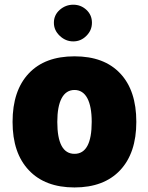

<svg xmlns="http://www.w3.org/2000/svg" viewBox="-20 -803 640 828"><path d="M301.3 -560.1C215.8 -560.1 150.4 -535.6 104 -486.3C57.6 -437 34.2 -367.7 34.2 -277.3C34.2 -187.5 57.6 -118.2 104.5 -68.8C150.9 -19.5 216.8 5.4 301.3 5.4C385.7 5.4 451.7 -19.5 498 -68.8C544.4 -118.2 567.9 -187.5 567.9 -277.3C567.9 -367.7 544.9 -437 498.5 -486.3C452.1 -535.6 386.7 -560.1 301.3 -560.1ZM301.3 -415C349.6 -415 375.5 -366.7 375.5 -277.3C375.5 -185.5 350.6 -139.6 301.3 -139.6C252 -139.6 227.1 -185.5 227.1 -277.3C227.1 -366.7 252.9 -415 301.3 -415ZM212.4 -705.1C212.4 -683.1 220.7 -664.6 237.8 -648.4C254.9 -632.3 273.9 -624.5 295.9 -624.5C317.9 -624.5 336.4 -632.3 352.5 -648.4C368.7 -664.6 376.5 -683.1 376.5 -705.1C376.5 -727.1 368.7 -745.6 352.5 -760.7C336.4 -775.4 317.9 -782.7 295.9 -782.7C273.9 -782.7 254.9 -775.4 237.8 -760.7C220.7 -745.6 212.4 -727.1 212.4 -705.1Z"/></svg>

Font: Estedad Black
Style: Regular
Weight: 900
Designer: Amin Abedi
Version: Version 7.3